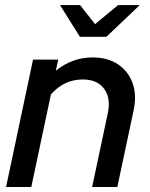

<svg xmlns="http://www.w3.org/2000/svg" viewBox="-20 -749 599 769"><path d="M4.3 0 112.3 -510.3H213.3L203.7 -466Q269.7 -519 351 -519Q411.3 -519 452.7 -491.3Q494 -463.7 511.2 -415.7Q528.3 -367.7 515 -306.3L450 0H349L411.7 -295.3Q424.7 -356.3 397 -393.5Q369.3 -430.7 311.3 -430.7Q237 -430.7 184 -371L105.3 0ZM300 -601.7 220.3 -728.7H300.7L360.7 -652.3L453 -728.7H539.7L406.3 -601.7Z"/></svg>

Font: Red Hat Display VF
Style: Italic
Weight: 300
Italic angle: -12°
Designer: Pentagram, MCKL
Foundry: Pentagram, MCKL
Version: Version 1.010